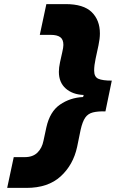

<svg xmlns="http://www.w3.org/2000/svg" viewBox="-20 -784 640 936"><path d="M300 -764Q387 -764 427 -725Q467 -686 467 -621Q467 -595 460 -562.5Q453 -530 446 -497.5Q439 -465 439 -440Q439 -409 459.5 -400Q480 -391 525 -391L494 -241Q457 -242 433 -236Q409 -230 395.5 -210.5Q382 -191 373 -151L356 -68Q337 20 275.5 76Q214 132 109 132H15L47 -18H101Q140 -18 162.5 -40Q185 -62 192 -98L206 -163Q223 -240 272.5 -274Q322 -308 385 -311L388 -321Q334 -323 300.5 -352.5Q267 -382 267 -434Q267 -454 272.5 -480Q278 -506 283.5 -529.5Q289 -553 289 -565Q289 -592 273.5 -603Q258 -614 228 -614H174L206 -764Z"/></svg>

Font: Geist Mono Black
Style: Italic
Weight: 900
Italic angle: -12°
Monospace: yes
Designer: Basement.studio, Andrés Briganti, Mateo Zaragoza
Foundry: Basement.studio, Vercel, Andrés Briganti, Guido Ferreyra, Mateo Zaragoza
Version: Version 1.500; ttfautohint (v1.8.4.7-5d5b)